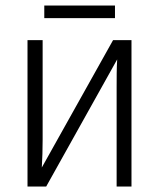

<svg xmlns="http://www.w3.org/2000/svg" viewBox="-20 -678 579 698"><path d="M398 -658H141V-612H398ZM80 0H148L406 -462C404 -430 404 -392 404 -360V0H458V-532H391L132 -69C134 -100 135 -138 135 -169V-532H80Z"/></svg>

Font: Noto Sans SemiCondensed Light
Style: Regular
Weight: 300
Width: 4
Designer: Monotype Design Team
Foundry: Monotype Imaging Inc.
Version: Version 2.013